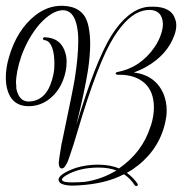

<svg xmlns="http://www.w3.org/2000/svg" viewBox="-20 -585 637 660"><path d="M380 1Q354 -9 319 -9Q252 -9 207 18Q183 33 200 39Q201 40 202 40Q213 42 227 42Q249 42 273 40Q331 31 380 1ZM127 -452Q129 -456 132 -457Q190 -456 205 -402Q209 -388 209 -372Q209 -357 206 -341Q192 -273 142 -239Q119 -224 94 -221Q87 -220 79 -220Q14 -220 2 -292Q0 -305 0 -319Q0 -352 11 -389Q38 -482 101 -532Q143 -565 191 -565H198Q264 -562 281 -507Q283 -501 284 -495Q290 -467 290 -436Q290 -393 282 -341Q271 -272 242 -154Q308 -374 363 -463Q419 -551 484 -561Q492 -562 506 -562Q570 -562 583 -517Q586 -508 586 -499Q586 -481 579 -463Q555 -397 484 -356Q463 -344 440 -336Q516 -326 543 -260Q553 -234 553 -205Q553 -182 545 -152Q520 -60 435 -2Q425 4 416 9Q440 27 453 47Q453 48 454 50Q453 54 449 55Q446 54 444 53Q428 28 406 14Q343 47 252 52Q241 53 225 53Q196 52 186 43Q181 36 181 33Q182 13 241 -8Q278 -19 316 -19Q359 -19 389 -6Q469 -61 497 -149Q498 -152 499 -154Q509 -186 509 -215Q509 -295 442 -320Q419 -328 391 -328H383H382Q378 -330 377 -333Q379 -336 382 -337Q463 -352 512 -424Q526 -445 533 -466Q540 -486 540 -503Q538 -550 494 -551Q484 -551 471 -548Q420 -535 371 -457Q317 -372 246 -132Q235 -94 233 -89Q217 -40 213 -30Q203 -9 197 -7Q195 -6 192 -6H191Q182 -8 182 -26Q182 -33 192 -93Q193 -95 193 -96Q232 -282 237 -314Q249 -391 249 -444Q249 -462 248 -471Q241 -549 196 -550Q159 -549 116 -502Q76 -455 53 -391Q35 -337 35 -299Q35 -296 36 -290Q36 -284 36 -281Q45 -237 77 -236H78Q138 -237 159 -311Q164 -327 166 -344Q167 -353 167 -370Q166 -421 148 -440Q140 -447 132 -447Q128 -449 127 -452Z"/></svg>

Font: Maria
Style: Christmas
Weight: 400
Designer: Muhammad Yoni
Version: Version 001.000